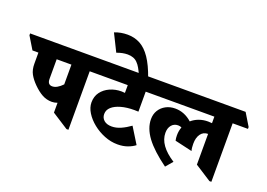

<svg xmlns="http://www.w3.org/2000/svg" viewBox="-197 -1224 2198 1579"><g transform="rotate(20 902.0 -434.5)"><path d="M285 -159Q239 -159 200 -180.5Q161 -202 121 -242Q84 -279 64 -315.5Q44 -352 44 -405V-502H-8L-74 -611V-627H561L627 -518V-502H493V10H476L333 -82V-168Q308 -159 285 -159ZM204 -330Q204 -280 245 -280Q286 -280 333 -329V-502H204Z M912 -15Q854 -15 797.5 -37.5Q741 -60 695 -97Q649 -134 621.5 -178.5Q594 -223 594 -267Q594 -320 622 -357.5Q650 -395 696 -415.5Q742 -436 796 -436Q810 -436 826 -434V-502H545L479 -611V-627H1061L1127 -518V-502H983V-327Q976 -327 965 -327.5Q954 -328 946 -328Q882 -328 832 -314Q782 -300 753.5 -274.5Q725 -249 725 -213Q725 -179 749.5 -158Q774 -137 817 -137Q856 -137 896.5 -155Q937 -173 977 -202L1063 -63Q1038 -43 999.5 -29Q961 -15 912 -15Z M883 -613Q869 -644 856 -667Q843 -690 827 -706Q796 -739 740 -739Q696 -739 646 -720L571 -871Q599 -882 626.5 -887Q654 -892 685 -892Q745 -892 795 -865Q845 -838 886.5 -777Q928 -716 964 -613Z M1343 23Q1218 -68 1159.5 -147Q1101 -226 1101 -305Q1101 -349 1121.5 -382.5Q1142 -416 1178 -435.5Q1214 -455 1260 -455Q1341 -455 1407 -396Q1434 -420 1470.5 -433.5Q1507 -447 1550 -447Q1568 -447 1584 -445V-502H1045L979 -611V-627H1812L1878 -518V-502H1744V10H1727L1584 -82V-351Q1543 -351 1520 -319Q1497 -287 1497 -234Q1497 -218 1498.5 -202Q1500 -186 1504 -172L1352 -207Q1347 -227 1347 -253Q1347 -292 1360 -326Q1346 -333 1329 -333Q1294 -333 1272.5 -307.5Q1251 -282 1251 -240Q1251 -130 1395 -38Z"/></g></svg>

Font: Noto Serif Devanagari Black
Style: Regular
Weight: 900
Designer: Universal Thirst, Indian Type Foundry and the Monotype Design Team
Foundry: Monotype Imaging Inc.
Version: Version 2.004; ttfautohint (v1.8.4.7-5d5b)